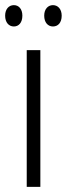

<svg xmlns="http://www.w3.org/2000/svg" viewBox="-36 -727 260 747"><path d="M-16 -666C-16 -640 -2 -624 18 -624C37 -624 51 -639 51 -666C51 -692 37 -707 18 -707C-2 -707 -16 -691 -16 -666ZM136 -666C136 -640 150 -624 170 -624C190 -624 204 -639 204 -666C204 -692 189 -707 170 -707C151 -707 136 -692 136 -666ZM121 0V-532H68V0Z"/></svg>

Font: Noto Sans Khmer UI ExtraCondensed Light
Style: Regular
Weight: 300
Width: 2
Designer: Danh Hong and the Monotype Design Team
Foundry: Monotype Imaging Inc.
Version: Version 2.002